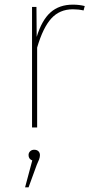

<svg xmlns="http://www.w3.org/2000/svg" viewBox="-20 -549 402 827"><path d="M345 -523 340 -504Q318 -509 294 -509Q237 -509 201 -469.5Q165 -430 140 -344V0H118V-519H137L138 -390Q160 -462 197.5 -495.5Q235 -529 294 -529Q321 -529 345 -523ZM152 119Q152 128 148.5 137.5Q145 147 138 162L103 258H88L119 142Q103 136 103 119Q103 109 110 102.5Q117 96 127 96Q139 96 145.5 102.5Q152 109 152 119Z"/></svg>

Font: Fira Sans Thin
Style: Regular
Weight: 100
Designer: bBox Type GmbH & Carrois Corporate GbR & Edenspiekermann AG
Foundry: bBox Type GmbH & Carrois Corporate GbR & Edenspiekermann AG
Version: Version 4.301